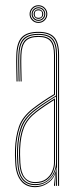

<svg xmlns="http://www.w3.org/2000/svg" viewBox="-20 -730 310 754"><path d="M208 0V-514Q208 -560.8 190.1 -580.9Q172.2 -601 131 -601Q87 -601 68.2 -580.2Q49.5 -559.5 48 -514Q47.2 -490.8 47.8 -463.8Q48.2 -436.8 49 -410H45Q44.2 -436.8 43.8 -464.5Q43.2 -492.2 44 -514Q45.5 -562.8 65.6 -583.9Q85.8 -605 131 -605Q174.2 -605 193.1 -583.9Q212 -562.8 212 -514V0ZM200.2 0V-10L201.8 -72.2H200.8Q196.2 -45.8 173.9 -24.4Q151.5 -3 118 -3Q52.8 -3 48 -90.5Q47 -109 46.8 -120Q46.5 -131 47 -144.8Q48.8 -191.8 61.4 -229.2Q74 -266.8 115 -298.5Q135 -314 158.4 -329.1Q181.8 -344.2 200 -355V-514Q200 -556.5 184 -574.8Q168 -593 131 -593Q92.2 -593 74.8 -574.6Q57.2 -556.2 56 -513.8Q55.2 -490.5 55.8 -463.8Q56.2 -437 57 -410H53Q52.2 -437.5 51.8 -464.9Q51.2 -492.2 52 -513.8Q53.2 -557.8 71.4 -577.4Q89.5 -597 131 -597Q170 -597 187 -577.8Q204 -558.5 204 -514V0ZM118 5Q81.8 5 62 -20.2Q42.2 -45.5 40 -90Q38 -122.2 39 -145Q40.8 -192 53.9 -231.8Q67 -271.5 110 -304.8Q127 -318 148.6 -332.6Q170.2 -347.2 192 -360V-514Q192 -552 177.9 -568.5Q163.8 -585 131 -585Q96 -585 80.6 -568.2Q65.2 -551.5 64 -513.5Q63.2 -490.8 63.8 -465.6Q64.2 -440.5 65 -410H61Q60.2 -438 59.8 -465.1Q59.2 -492.2 60 -513.5Q61.2 -552.2 76.9 -570.6Q92.5 -589 131 -589Q166 -589 181 -571.6Q196 -554.2 196 -514V-357.8Q149.8 -330.2 112 -301.2Q71.2 -269.5 58 -231.1Q44.8 -192.8 43 -145Q42.5 -129.8 42.8 -121.5Q43 -113.2 44 -90.2Q46.2 -46.2 65.5 -22.6Q84.8 1 118 1Q146.2 1 168 -14.6Q189.8 -30.2 198.8 -57.5H199.8L196.5 -6V0H192.2V-4.8L196.8 -44.5H195.8Q186.2 -21.8 164.4 -8.4Q142.5 5 118 5ZM118 -7Q147.5 -7 165.5 -21Q183.5 -35 191.8 -54.8Q200 -74.5 200 -91.2V-350.8Q182.8 -340.8 159.2 -325.2Q135.8 -309.8 117.2 -295.2Q79.8 -266.2 66.4 -230.5Q53 -194.8 51 -144.8Q50.5 -129.5 50.8 -121.5Q51 -113.5 52 -90.5Q56.2 -7 118 -7ZM118 -11Q90.8 -11 74.4 -31.1Q58 -51.2 56 -90.8Q55 -109.5 54.8 -120Q54.5 -130.5 55 -144.8Q57 -198.2 71.4 -232.1Q85.8 -266 120.2 -292.5Q136.2 -305 157 -319Q177.8 -333 196 -343.8V-91.2Q196 -74.5 188.5 -55.8Q181 -37 163.9 -24Q146.8 -11 118 -11ZM118 -15Q144.8 -15 161 -27.1Q177.2 -39.2 184.6 -57Q192 -74.8 192 -91.2V-336.8Q177.5 -327.8 158.6 -315.1Q139.8 -302.5 122.2 -289Q87.5 -262 74.2 -228.6Q61 -195.2 59 -144.5Q58.5 -129.8 58.8 -122Q59 -114.2 60 -90.8Q64 -15 118 -15ZM131 -640Q116.5 -640 106.4 -650.1Q96.2 -660.2 96.2 -674.8Q96.2 -689.2 106.4 -699.4Q116.5 -709.5 131 -709.5Q145.5 -709.5 155.6 -699.4Q165.8 -689.2 165.8 -674.8Q165.8 -660.2 155.6 -650.1Q145.5 -640 131 -640ZM131 -644Q143.8 -644 152.8 -653.1Q161.8 -662.2 161.8 -674.8Q161.8 -687.5 152.8 -696.5Q143.8 -705.5 131 -705.5Q118.5 -705.5 109.4 -696.5Q100.2 -687.5 100.2 -674.8Q100.2 -662.2 109.4 -653.1Q118.5 -644 131 -644ZM131 -648Q119.8 -648 112 -655.8Q104.2 -663.5 104.2 -674.8Q104.2 -686 112 -693.8Q119.8 -701.5 131 -701.5Q142.2 -701.5 150 -693.8Q157.8 -686 157.8 -674.8Q157.8 -663.5 150 -655.8Q142.2 -648 131 -648ZM131 -652Q140.5 -652 147.1 -658.8Q153.8 -665.5 153.8 -674.8Q153.8 -684.2 147.1 -690.9Q140.5 -697.5 131 -697.5Q121.8 -697.5 115 -690.9Q108.2 -684.2 108.2 -674.8Q108.2 -665.5 115 -658.8Q121.8 -652 131 -652ZM131 -656Q123.2 -656 117.8 -661.5Q112.2 -667 112.2 -674.8Q112.2 -682.5 117.8 -688Q123.2 -693.5 131 -693.5Q138.8 -693.5 144.2 -688Q149.8 -682.5 149.8 -674.8Q149.8 -667 144.2 -661.5Q138.8 -656 131 -656ZM131 -660Q145.8 -660 145.8 -674.8Q145.8 -689.5 131 -689.5Q116.2 -689.5 116.2 -674.8Q116.2 -660 131 -660Z"/></svg>

Font: Big Shoulders Inline Display Thin
Style: Regular
Weight: 100
Designer: Patric King
Foundry: XO Type Co
Version: Version 1.000